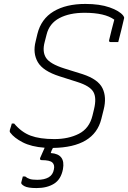

<svg xmlns="http://www.w3.org/2000/svg" viewBox="-20 -736 651 976"><path d="M300 124Q290 176 254.5 198Q219 220 166 220Q121 220 103.5 210Q86 200 88 192Q91 180 92.5 174.5Q94 169 96 161H108Q119 170 132 174Q145 178 170 178Q205 178 227 165.5Q249 153 254 125Q259 102 246 90Q233 78 192 78Q181 78 184 67Q196 39 207 15Q139 10 95.5 -12.5Q52 -35 32 -62Q28 -67 30 -75Q34 -87 36 -94Q38 -101 40 -108H52Q89 -64 135.5 -46.5Q182 -29 256 -29Q328 -29 381 -56Q434 -83 450 -148L458 -181Q472 -239 454.5 -269Q437 -299 374 -319L283 -348Q198 -375 172 -420.5Q146 -466 161 -525L170 -563Q189 -640 252.5 -678Q316 -716 414 -716Q487 -716 537 -698.5Q587 -681 606 -657Q612 -649 611 -644Q604 -613 596.5 -583Q589 -553 581 -522H543Q532 -522 535 -533Q541 -559 547.5 -584.5Q554 -610 561 -636Q513 -671 410 -671Q333 -671 282 -644Q231 -617 217 -561L207 -522Q194 -473 214 -442Q234 -411 307 -388L400 -359Q479 -333 501 -287.5Q523 -242 507 -179L495 -131Q459 13 249 16Q245 24 242 30L238 42Q314 47 300 124Z"/></svg>

Font: Recursive Mn Lnr St Lt
Style: Italic
Weight: 300
Italic angle: -15°
Monospace: yes
Version: Version 1.079;hotconv 1.0.112;makeotfexe 2.5.65598; ttfautoh